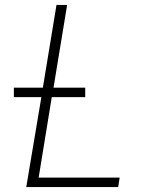

<svg xmlns="http://www.w3.org/2000/svg" viewBox="-20 -755 640 775"><path d="M86 0 147 -363H36V-401H153L208 -735H251L196 -401H324V-363H189L136 -38H463L457 0Z"/></svg>

Font: Iosevka Curly XLtExObl
Style: Regular
Weight: 200
Width: 7
Italic angle: -9°
Monospace: yes
Designer: Belleve Invis
Foundry: Belleve Invis
Version: Version 11.0.1; ttfautohint (v1.8.3)